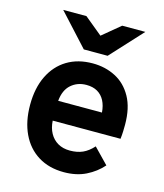

<svg xmlns="http://www.w3.org/2000/svg" viewBox="-111 -816 780 912"><g transform="rotate(15 278.5 -360.0)"><path d="M288.4 12Q214.8 12 161.6 -21Q108.3 -54 79.8 -114.2Q51.2 -174.4 51.2 -256Q51.2 -338.7 80.5 -398.6Q109.7 -458.5 162.9 -490.8Q216.2 -523 288.4 -523Q350.4 -523 400.9 -496.9Q451.5 -470.9 481.4 -417.1Q511.4 -363.4 511.4 -280.6Q511.4 -267.4 510.8 -248.6Q510.2 -229.9 507.8 -211H174.4Q176.4 -175.9 190.8 -149.8Q205.2 -123.6 230.2 -109.1Q255.2 -94.6 289.2 -94.6Q325.6 -94.6 352.5 -106.7Q379.3 -118.8 403.6 -145.8L475.6 -71.4Q442.6 -33.9 396 -10.9Q349.4 12 288.4 12ZM175.2 -308.6H390.4Q388 -341.9 375.4 -366.1Q362.8 -390.3 340.4 -403.4Q318 -416.4 286 -416.4Q241.9 -416.4 211 -389.4Q180.1 -362.4 175.2 -308.6ZM229.5 -576 86.5 -732H200.7L288.9 -659.4L376.5 -732H490.3L346.7 -576Z"/></g></svg>

Font: Overpass
Style: Regular
Weight: 400
Designer: Delve Withrington, Dave Bailey, Thomas Jockin
Foundry: Delve Fonts LLC
Version: Version 4.000